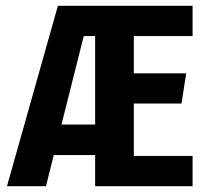

<svg xmlns="http://www.w3.org/2000/svg" viewBox="-20 -640 702 660"><path d="M307 -620H642V-516H440V-388H620L604 -284H440V-104H642V0H307ZM80 -107V-212H335V-107ZM4 0 179 -620H294L138 0ZM203 -516V-620H328V-516Z"/></svg>

Font: Smooch Sans ExtraBold
Style: Regular
Weight: 800
Designer: Robert E. Leuschke
Foundry: Robert E. Leuschke
Version: Version 1.010